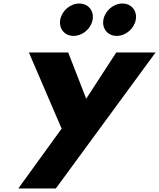

<svg xmlns="http://www.w3.org/2000/svg" viewBox="-20 -811 904 1091"><path d="M640.7 -513 469.8 -250 367.5 -513H144.1L330.2 -80L84 260H297.2L864.1 -513ZM675.7 -791C624.7 -791 576.5 -750 567.5 -699C558.5 -648 592.3 -607 643.3 -607C694.3 -607 742.5 -648 751.5 -699C760.5 -750 726.7 -791 675.7 -791ZM430.5 -791C379.5 -791 331.3 -750 322.3 -699C313.3 -648 347.1 -607 398.1 -607C449.1 -607 497.3 -648 506.3 -699C515.3 -750 481.5 -791 430.5 -791Z"/></svg>

Font: Hussar Wysoki
Style: Obl
Weight: 700
Foundry: Cannot Into Space Fonts
Version: Version 0.92